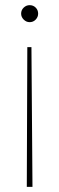

<svg xmlns="http://www.w3.org/2000/svg" viewBox="-20 -534 230 745"><path d="M86 -351H102L106 191H84ZM95 -514Q109 -514 118.5 -504.5Q128 -495 128 -481Q128 -468 118.5 -458Q109 -448 95 -448Q82 -448 72 -458Q62 -468 62 -481Q62 -495 72 -504.5Q82 -514 95 -514Z"/></svg>

Font: DM Sans 16pt Thin
Style: Regular
Weight: 250
Version: Version 4.004;gftools[0.9.30]